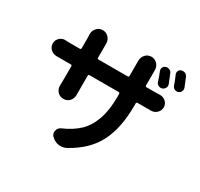

<svg xmlns="http://www.w3.org/2000/svg" viewBox="-172 -1022 1345 1289"><g transform="rotate(30 500.0 -377.0)"><path d="M962.9 -708Q964.8 -702.1 964.8 -696.3Q964.8 -688.5 960.9 -680.7Q955.1 -668 940.4 -663.1Q925.8 -658.2 912.6 -665Q899.4 -671.9 894.5 -686.5Q880.9 -726.6 867.2 -755.9Q861.3 -768.6 867.2 -781.7Q873 -794.9 885.7 -798.8Q892.6 -800.8 898.4 -800.8Q906.2 -800.8 915 -797.9Q928.7 -791 934.6 -777.3Q949.2 -744.1 962.9 -708ZM859.4 -675.8Q864.3 -661.1 856.9 -647.9Q849.6 -634.8 835.4 -629.9Q821.3 -625 807.6 -631.8Q793.9 -638.7 789.1 -653.3Q775.4 -696.3 763.7 -723.6Q758.8 -737.3 764.6 -750Q770.5 -762.7 783.2 -766.6Q797.9 -771.5 811.5 -765.6Q825.2 -759.8 831.1 -746.1Q846.7 -709 859.4 -675.8ZM731.4 -593.8Q731.4 -584 741.2 -584H798.8Q822.3 -584 843.8 -585Q844.7 -585 846.7 -585Q871.1 -585 888.7 -568.4Q908.2 -550.8 908.2 -525.4Q908.2 -499 888.7 -480.5Q870.1 -462.9 843.8 -462.9Q843.8 -462.9 842.8 -462.9Q823.2 -462.9 799.8 -462.9H741.2Q731.4 -462.9 731.4 -453.1V-436.5Q731.4 -264.6 674.8 -151.9Q618.2 -39.1 481.4 36.1Q460 46.9 437.5 46.9Q429.7 46.9 420.9 45.9Q389.6 40 366.2 16.6Q353.5 3.9 353.5 -13.7Q353.5 -18.6 354.5 -24.4Q359.4 -48.8 381.8 -58.6Q458 -91.8 505.4 -137.2Q552.7 -182.6 578.1 -255.4Q603.5 -328.1 603.5 -431.6V-453.1Q603.5 -462.9 593.8 -462.9H369.1Q359.4 -462.9 359.4 -453.1V-339.8V-302.7Q359.4 -276.4 341.8 -256.8Q323.2 -237.3 295.4 -237.3Q267.6 -237.3 249 -256.8Q231.4 -276.4 231.4 -302.7L232.4 -339.8V-453.1Q232.4 -462.9 222.7 -462.9H155.3Q133.8 -462.9 114.3 -462.9Q113.3 -462.9 112.3 -462.9Q86.9 -462.9 67.4 -480.5Q47.9 -499 47.9 -525.4Q47.9 -551.8 67.4 -569.3Q85.9 -585.9 109.4 -585.9Q111.3 -585.9 114.3 -585Q134.8 -584 155.3 -584H222.7Q232.4 -584 232.4 -593.8V-680.7L231.4 -703.1Q231.4 -729.5 249 -749Q267.6 -769.5 295.4 -769.5Q323.2 -769.5 341.8 -749Q359.4 -729.5 359.4 -703.1V-679.7V-593.8Q359.4 -584 369.1 -584H593.8Q603.5 -584 603.5 -593.8V-686.5V-710.9Q603.5 -737.3 621.1 -757.8Q639.6 -778.3 667.5 -778.3Q695.3 -778.3 713.9 -757.8Q731.4 -738.3 731.4 -711.9V-686.5Z"/></g></svg>

Font: Gen Jyuu GothicX Bold
Style: Bold
Weight: 700
Designer: Ryoko NISHIZUKA (kana &amp; ideographs); Paul D. Hunt (Latin, Greek &amp; Cyrillic); Wenlong ZHANG (bopomofo); Sandoll C
Version: Version 1.058.20140828